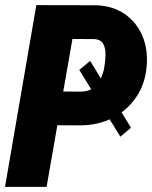

<svg xmlns="http://www.w3.org/2000/svg" viewBox="-23 -731 595 751"><path d="M329.6 -492.7 489.3 -231.4 447.8 -196.3 287.1 -457.5ZM287.6 -240.7 140.6 -241.2 163.6 -373.5 293.9 -372.6Q322.8 -373 342 -387.2Q361.3 -401.4 371.6 -423.8Q381.8 -446.3 385.7 -472.7Q388.7 -491.2 389.6 -515.4Q390.6 -539.6 381.6 -557.9Q372.6 -576.2 346.2 -578.1L260.3 -578.6L159.2 0H-3.4L119.1 -710.9L351.6 -710.4Q418 -708.5 464.6 -676.3Q511.2 -644 533.7 -591.3Q556.2 -538.6 550.8 -473.6Q545.4 -402.3 509 -349.9Q472.7 -297.4 415.5 -268.8Q358.4 -240.2 287.6 -240.7Z"/></svg>

Font: Roboto Condensed Black
Style: Italic
Weight: 900
Italic angle: -12°
Designer: Christian Robertson
Foundry: Google
Version: Version 3.008; 2023